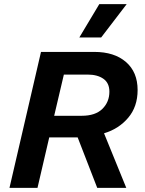

<svg xmlns="http://www.w3.org/2000/svg" viewBox="-20 -912 702 932"><path d="M26 0 179 -660H438Q535 -660 591.5 -611Q648 -562 648 -475Q648 -394 602 -340Q556 -286 485 -265L593 0H452L357 -245H219L162 0ZM405 -550H290L243 -350H377Q443 -350 477 -383.5Q511 -417 511 -467Q511 -509 482 -529.5Q453 -550 405 -550ZM462 -892H595L471 -730H365Z"/></svg>

Font: Work Sans SemiBold
Style: Italic
Weight: 600
Italic angle: -13°
Designer: Wei Huang
Foundry: Wei Huang
Version: Version 2.012; ttfautohint (v1.8.3)